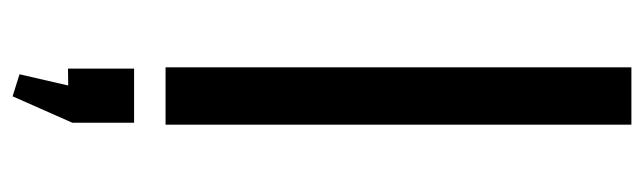

<svg xmlns="http://www.w3.org/2000/svg" viewBox="-379 -401 1023 305"><g transform="rotate(90 132.5 -248.5)"><path d="M178 -740V0H87V-740ZM175 50V148L133 243L98 232L127 106L163 154L89 155V50Z"/></g></svg>

Font: Pathway Extreme 72pt Medium
Style: Regular
Weight: 500
Designer: Eduardo Rodriguez Tunni
Foundry: Eduardo Rodriguez Tunni
Version: Version 1.001;gftools[0.9.26]